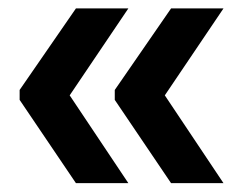

<svg xmlns="http://www.w3.org/2000/svg" viewBox="-20 -466 552 445"><path d="M362 -245 498 -41.5H376.5L246 -234.5V-257.5L376.5 -446.5H498ZM141.5 -245 277.5 -41.5H156L25.5 -234.5V-257.5L156 -446.5H277.5Z"/></svg>

Font: Anek Gujarati Medium SemiBold
Style: Regular
Weight: 600
Version: Version 1.003